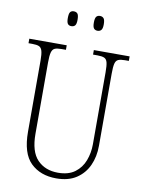

<svg xmlns="http://www.w3.org/2000/svg" viewBox="-98 -969 774 1046"><g transform="rotate(10 289.0 -446.5)"><path d="M287 10Q199 10 145.5 -42Q92 -94 92 -214V-607Q92 -643 87 -660.5Q82 -678 69.5 -683.5Q57 -689 33 -689H11V-714H218V-689H193Q169 -689 156.5 -683.5Q144 -678 139 -660Q134 -642 134 -605V-210Q134 -111 177 -66.5Q220 -22 291 -22Q349 -22 384.5 -48.5Q420 -75 436 -117.5Q452 -160 452 -207V-606Q452 -643 447.5 -660.5Q443 -678 430 -683.5Q417 -689 393 -689H368V-714H566V-689H545Q521 -689 508 -683.5Q495 -678 490.5 -660Q486 -642 486 -605V-205Q486 -145 464 -96.5Q442 -48 398 -19Q354 10 287 10ZM369 -821Q356 -821 349 -829.5Q342 -838 342 -861Q342 -886 349 -894.5Q356 -903 369 -903Q382 -903 389.5 -894.5Q397 -886 397 -861Q397 -838 389.5 -829.5Q382 -821 369 -821ZM224 -821Q211 -821 204.5 -829.5Q198 -838 198 -861Q198 -886 204.5 -894.5Q211 -903 224 -903Q238 -903 245 -894.5Q252 -886 252 -861Q252 -838 245 -829.5Q238 -821 224 -821Z"/></g></svg>

Font: Noto Serif Myanmar Condensed ExtraLight
Style: Regular
Weight: 200
Width: 3
Designer: Ben Mitchell and the Monotype Design Team
Foundry: Monotype Imaging Inc.
Version: Version 2.106; ttfautohint (v1.8.4.7-5d5b)